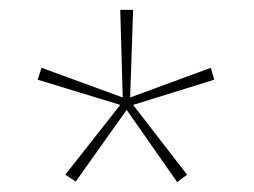

<svg xmlns="http://www.w3.org/2000/svg" viewBox="-20 -779 513 388"><path d="M249 -759 243 -582 406 -642 413 -618 249 -567 358 -426 338 -411 236 -557 133 -412 112 -426 223 -567 56 -618 64 -642 228 -582 223 -759Z"/></svg>

Font: Noto Sans Lao UI SemCond Thin
Style: Regular
Weight: 100
Width: 4
Designer: Monotype Design Team
Foundry: Monotype Imaging Inc.
Version: Version 2.000; ttfautohint (v1.8.4.7-5d5b)